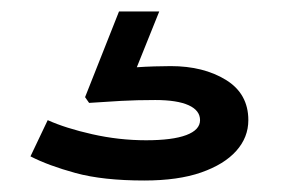

<svg xmlns="http://www.w3.org/2000/svg" viewBox="-20 -57 495 334"><path d="M231 257Q159 257 111.5 244Q64 231 33 215L63 152Q94 166 140.5 176.5Q187 187 234 187Q280 187 304 178Q328 169 328 152Q328 135 308 126Q288 117 250 117Q218 117 190.5 118.5Q163 120 135 122L128 112L187 -37H257L218 60Q232 59 248.5 58.5Q265 58 277 58Q334 58 373 82Q412 106 412 152Q412 182 391 205.5Q370 229 330 243Q290 257 231 257Z"/></svg>

Font: BioRhyme Expanded SemiBold
Style: Regular
Weight: 600
Width: 7
Designer: Aoife Mooney
Foundry: Aoife Mooney Type
Version: Version 1.600;gftools[0.9.33]